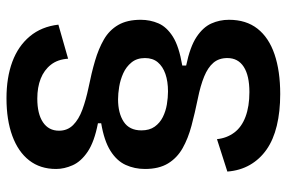

<svg xmlns="http://www.w3.org/2000/svg" viewBox="-166 -549 884 592"><g transform="rotate(-90 276.0 -253.0)"><path d="M282 169Q228 169 184.5 158.5Q141 148 111 127Q81 106 63.5 75.5Q46 45 43 6L143 -26Q146 4 163 27Q180 50 212 62Q244 74 288 74Q339 74 366 56.5Q393 39 393 6Q393 -20 378.5 -37Q364 -54 336 -65.5Q308 -77 268 -85Q224 -94 184.5 -104.5Q145 -115 115 -132Q85 -149 68 -177Q51 -205 51 -248Q51 -280 63.5 -307.5Q76 -335 107 -354.5Q138 -374 192 -383V-393Q135 -404 104.5 -424.5Q74 -445 62.5 -471Q51 -497 51 -522Q51 -571 77.5 -605Q104 -639 153 -657Q202 -675 269 -675Q333 -675 381.5 -657Q430 -639 460 -603Q490 -567 496 -515L391 -485Q389 -517 372.5 -538Q356 -559 329.5 -569.5Q303 -580 268 -580Q221 -580 195 -562.5Q169 -545 169 -513Q169 -487 186.5 -469.5Q204 -452 234 -441Q264 -430 302 -422Q347 -413 384.5 -402Q422 -391 450.5 -374.5Q479 -358 495 -330.5Q511 -303 511 -261Q511 -232 500 -206.5Q489 -181 459 -162Q429 -143 370 -133V-121Q428 -109 458 -89Q488 -69 499.5 -43.5Q511 -18 511 11Q511 64 483.5 99Q456 134 404.5 151.5Q353 169 282 169ZM290 -177Q321 -177 344 -185Q367 -193 380 -208.5Q393 -224 393 -248Q393 -273 379.5 -289.5Q366 -306 346 -315Q326 -324 304.5 -327.5Q283 -331 266 -331Q223 -331 196.5 -313.5Q170 -296 170 -259Q170 -234 181.5 -218Q193 -202 211 -193Q229 -184 250 -180.5Q271 -177 290 -177Z"/></g></svg>

Font: Bricolage Grotesque 28pt SemiBold
Style: Regular
Weight: 600
Version: Version 1.001;gftools[0.9.33.dev8+g029e19f]